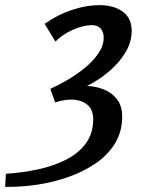

<svg xmlns="http://www.w3.org/2000/svg" viewBox="-134 -531 548 748"><path d="M253 -511Q310 -511 344.5 -485.5Q379 -460 379 -410Q379 -367 354.5 -326.5Q330 -286 290.5 -252.5Q251 -219 205 -196Q239 -195 270.5 -182.5Q302 -170 322 -144Q342 -118 342 -76Q342 -20 315.5 25Q289 70 243 102.5Q197 135 138 156.5Q79 178 14.5 188Q-50 198 -114 197L-111 146Q-49 142 11 129.5Q71 117 120.5 92.5Q170 68 199.5 29Q229 -10 229 -66Q229 -106 204.5 -124.5Q180 -143 144 -143Q115 -143 81 -132L62 -185Q92 -198 128 -219Q164 -240 196 -266Q228 -292 249 -322.5Q270 -353 270 -384Q270 -406 258.5 -419.5Q247 -433 223 -433Q191 -433 150 -415Q109 -397 82 -369L40 -438Q90 -474 146.5 -492.5Q203 -511 253 -511Z"/></svg>

Font: Rosario SemiBold
Style: Italic
Weight: 600
Italic angle: -8.05°
Designer: Hector Gatti
Foundry: Omnibus Type
Version: Version 1.101; ttfautohint (v1.8.1.43-b0c9)